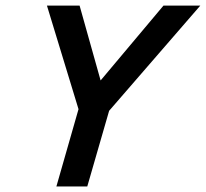

<svg xmlns="http://www.w3.org/2000/svg" viewBox="-20 -675 745 695"><path d="M705.1 -654.8 375 -273.9 295.9 0H184.1L264.2 -279.8L149.9 -654.8H268.1L344.2 -383.8L571.8 -654.8Z"/></svg>

Font: IntelOne Mono Medium
Style: Italic
Weight: 500
Italic angle: -16°
Designer: Fred Shallcrass
Foundry: Frere-Jones Type LLC
Version: Version 1.200;hotconv 1.1.0;makeotfexe 2.6.0;FJTRelease1.2